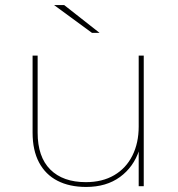

<svg xmlns="http://www.w3.org/2000/svg" viewBox="-20 -737 704 760"><path d="M321 3Q255 3 207.5 -21.5Q160 -46 134.5 -94Q109 -142 109 -212V-517H129V-212Q129 -116 179 -66Q229 -16 320 -16Q385 -16 432 -43.5Q479 -71 504 -121Q529 -171 529 -236V-517H549V0H529V-146L531 -143Q509 -76 455 -36.5Q401 3 321 3ZM344 -607 194 -717H234L374 -607Z"/></svg>

Font: Montserrat Alternates Thin
Style: Regular
Weight: 100
Designer: Julieta Ulanovsky
Foundry: Julieta Ulanovsky
Version: Version 9.000